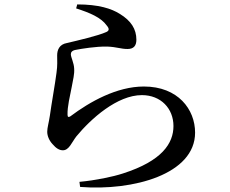

<svg xmlns="http://www.w3.org/2000/svg" viewBox="-20 -800 1040 870"><path d="M325 -762C387 -742 438 -721 464 -684C476 -670 475 -661 462 -655C425 -638 330 -616 283 -605C249 -599 239 -574 239 -549C239 -525 241 -505 236 -470C230 -422 213 -328 206 -276C201 -243 194 -221 194 -203C194 -184 203 -163 218 -147C234 -128 249 -119 265 -119C293 -119 305 -155 326 -182C392 -262 511 -369 623 -369C709 -369 766 -308 766 -229C766 -151 715 -71 537 -14C491 1 415 17 340 24L343 47C585 66 864 -11 864 -199C864 -304 787 -408 632 -408C509 -408 387 -339 299 -273C291 -268 286 -269 286 -280C285 -318 297 -364 305 -406C311 -440 318 -463 316 -490C315 -515 301 -541 301 -554C301 -563 306 -571 323 -574C348 -579 415 -590 466 -589C511 -587 527 -578 558 -578C586 -578 598 -593 598 -620C598 -668 574 -706 523 -737C485 -761 427 -780 330 -780Z"/></svg>

Font: Noto Serif CJK JP SemiBold
Style: Regular
Weight: 600
Designer: Ryoko NISHIZUKA 西塚涼子 (kana & ideographs); Frank Grießhammer (Latin, Greek & Cyrillic); Wenlong ZHANG 张文龙 (bopomofo); San
Foundry: Adobe
Version: Version 2.001;hotconv 1.1.0;makeotfexe 2.6.0